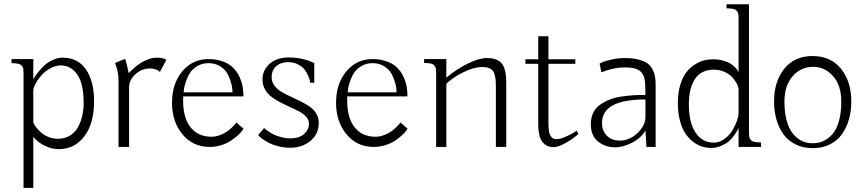

<svg xmlns="http://www.w3.org/2000/svg" viewBox="-20 -704 4138 920"><path d="M139.6 -420.9V-324.2Q141.6 -328.1 147.2 -336.9Q152.8 -345.7 166.5 -362.5Q180.2 -379.4 195.6 -393.1Q210.9 -406.7 233.9 -417.2Q256.8 -427.7 280.3 -427.7Q352.5 -427.7 391.6 -371.8Q430.7 -315.9 430.7 -218.8Q430.7 -110.8 383.5 -50Q336.4 10.7 261.7 10.7Q228.5 10.7 195.3 -5.1Q162.1 -21 139.6 -47.9V196.3H92.8V-353.5Q92.8 -366.7 91.8 -373Q90.8 -379.4 85.7 -387.2Q80.6 -395 68.4 -398.2Q56.2 -401.4 35.2 -401.4V-420.9ZM271.5 -390.6Q247.1 -390.6 221.9 -377Q196.8 -363.3 179.2 -343.8Q161.6 -324.2 150.6 -303.7Q139.6 -283.2 139.6 -268.6V-116.2L143.6 -108.4Q147.9 -100.1 157.5 -88.9Q167 -77.6 180.2 -66.4Q193.4 -55.2 213.9 -47.1Q234.4 -39.1 257.8 -39.1Q290.5 -39.1 315.2 -54.2Q339.8 -69.3 353.8 -95Q367.7 -120.6 374.3 -149.7Q380.9 -178.7 380.9 -210.9Q380.9 -304.7 349.6 -347.7Q318.4 -390.6 271.5 -390.6Z M547.9 0V-318.4Q547.9 -360.4 531.2 -402.3L579.1 -421.9Q586.4 -404.8 596.7 -353.5Q599.6 -356.9 605.5 -362.8Q611.3 -368.7 625.7 -380.9Q640.1 -393.1 655.3 -402.8Q670.4 -412.6 691.2 -420.2Q711.9 -427.7 730.5 -427.7Q762.7 -427.7 777.3 -417L746.1 -359.4L741.2 -363.3Q736.3 -367.7 724.9 -371.8Q713.4 -376 700.2 -376Q659.7 -376 629.2 -348.9Q598.6 -321.8 598.6 -284.2V0Z M979 -420.9Q1007.8 -420.9 1031.7 -414.6Q1055.7 -408.2 1072.3 -398.4Q1088.9 -388.7 1101.8 -374.5Q1114.7 -360.4 1122.3 -346.4Q1129.9 -332.5 1135.3 -316.4Q1140.6 -300.3 1142.6 -288.6Q1144.5 -276.9 1145.5 -264.6Q1146.5 -252.4 1146.2 -248.5Q1146 -244.6 1146 -242.2H857.9Q857.4 -231.9 857.4 -222.2Q857.4 -143.1 889.6 -98.6Q925.8 -48.8 993.7 -48.8Q1013.2 -48.8 1033 -56.2Q1052.7 -63.5 1065.9 -72.5Q1079.1 -81.5 1091.3 -93.3Q1103.5 -105 1107.2 -109.6Q1110.8 -114.3 1112.8 -117.2L1147 -86.9L1140.6 -78.1Q1134.3 -68.8 1120.4 -56.2Q1106.4 -43.5 1088.1 -30.8Q1069.8 -18.1 1042 -9Q1014.2 0 983.9 0Q904.3 0 854.2 -60.5Q804.2 -121.1 804.2 -210.9Q804.2 -303.7 853.5 -362.3Q902.8 -420.9 979 -420.9ZM859.9 -261.7H1094.2Q1094.2 -270.5 1092.5 -283.7Q1090.8 -296.9 1083.7 -318.6Q1076.7 -340.3 1065.2 -357.9Q1053.7 -375.5 1031.2 -388.4Q1008.8 -401.4 979 -401.4Q949.7 -401.4 927 -388.2Q904.3 -375 892.3 -357.7Q880.4 -340.3 872.6 -318.4Q864.7 -296.4 862.5 -283.7Q860.4 -271 859.9 -261.7Z M1217.3 -56.6 1245.6 -90.8Q1247.6 -88.9 1251.2 -85.4Q1254.9 -82 1267.6 -73.5Q1280.3 -64.9 1293.9 -58.3Q1307.6 -51.8 1328.9 -46.4Q1350.1 -41 1371.6 -41Q1414.1 -41 1437.3 -62.3Q1460.4 -83.5 1460.4 -111.3Q1460.4 -128.4 1448.2 -143.1Q1436 -157.7 1416.3 -168.5Q1396.5 -179.2 1372.8 -189.7Q1349.1 -200.2 1325.4 -212.4Q1301.8 -224.6 1282 -239.3Q1262.2 -253.9 1250 -275.4Q1237.8 -296.9 1237.8 -323.2Q1237.8 -367.2 1271.5 -397.9Q1305.2 -428.7 1365.7 -428.7Q1397.5 -428.7 1427.5 -421.9Q1457.5 -415 1471.7 -408.2L1485.8 -401.4V-307.6H1466.3Q1465.8 -311.5 1464.6 -318.1Q1463.4 -324.7 1456.3 -341.8Q1449.2 -358.9 1438.7 -371.8Q1428.2 -384.8 1407.5 -395.5Q1386.7 -406.2 1359.9 -406.2Q1325.7 -406.2 1303.7 -387Q1281.7 -367.7 1281.7 -334Q1281.7 -312.5 1294.2 -294.9Q1306.6 -277.3 1326.4 -265.4Q1346.2 -253.4 1370.4 -242.2Q1394.5 -231 1418.7 -219.2Q1442.9 -207.5 1462.6 -194.1Q1482.4 -180.7 1494.9 -160.4Q1507.3 -140.1 1507.3 -115.2Q1507.3 -62 1467.8 -29.1Q1428.2 3.9 1371.6 3.9Q1342.8 3.9 1316.2 -2.4Q1289.6 -8.8 1272.2 -17.6Q1254.9 -26.4 1241.9 -35.2Q1229 -43.9 1223.1 -50.3Z M1765.1 -420.9Q1793.9 -420.9 1817.9 -414.6Q1841.8 -408.2 1858.4 -398.4Q1875 -388.7 1887.9 -374.5Q1900.9 -360.4 1908.4 -346.4Q1916 -332.5 1921.4 -316.4Q1926.8 -300.3 1928.7 -288.6Q1930.7 -276.9 1931.6 -264.6Q1932.6 -252.4 1932.4 -248.5Q1932.1 -244.6 1932.1 -242.2H1644Q1643.6 -231.9 1643.6 -222.2Q1643.6 -143.1 1675.8 -98.6Q1711.9 -48.8 1779.8 -48.8Q1799.3 -48.8 1819.1 -56.2Q1838.9 -63.5 1852.1 -72.5Q1865.2 -81.5 1877.4 -93.3Q1889.6 -105 1893.3 -109.6Q1897 -114.3 1898.9 -117.2L1933.1 -86.9L1926.8 -78.1Q1920.4 -68.8 1906.5 -56.2Q1892.6 -43.5 1874.3 -30.8Q1856 -18.1 1828.1 -9Q1800.3 0 1770 0Q1690.4 0 1640.4 -60.5Q1590.3 -121.1 1590.3 -210.9Q1590.3 -303.7 1639.6 -362.3Q1689 -420.9 1765.1 -420.9ZM1646 -261.7H1880.4Q1880.4 -270.5 1878.7 -283.7Q1877 -296.9 1869.9 -318.6Q1862.8 -340.3 1851.3 -357.9Q1839.8 -375.5 1817.4 -388.4Q1794.9 -401.4 1765.1 -401.4Q1735.8 -401.4 1713.1 -388.2Q1690.4 -375 1678.5 -357.7Q1666.5 -340.3 1658.7 -318.4Q1650.9 -296.4 1648.7 -283.7Q1646.5 -271 1646 -261.7Z M2012.2 -420.9H2118.7V-332Q2169.4 -374 2222.7 -399.9Q2275.9 -425.8 2312 -425.8Q2363.8 -425.8 2384.8 -399.2Q2405.8 -372.6 2405.8 -308.6V0H2356V-295.9Q2356 -343.3 2342.8 -363Q2329.6 -382.8 2289.6 -382.8Q2251.5 -382.8 2200.9 -358.2Q2150.4 -333.5 2118.7 -302.7V0H2069.8V-354.5Q2069.8 -367.7 2068.8 -374Q2067.9 -380.4 2062.7 -388.2Q2057.6 -396 2045.4 -399.2Q2033.2 -402.3 2012.2 -402.3Z M2607.9 -530.3V-419.9H2736.8V-398.4H2607.9V-120.1Q2607.9 -107.9 2608.2 -100.1Q2608.4 -92.3 2609.6 -81.3Q2610.8 -70.3 2613.3 -63.7Q2615.7 -57.1 2619.9 -50.3Q2624 -43.5 2630.9 -40.3Q2637.7 -37.1 2647 -37.1Q2664.1 -37.1 2689.7 -48.6Q2715.3 -60.1 2726.3 -66.9Q2737.3 -73.7 2743.7 -78.1L2751.5 -61.5L2731.9 -45.9Q2711.9 -29.8 2682.1 -14.6Q2652.8 1 2633.3 1Q2559.1 1 2559.1 -106.4V-398.4H2497.6V-419.9H2559.1V-530.3Z M2975.1 -425.8Q3012.7 -425.8 3040 -418.5Q3067.4 -411.1 3082.8 -399.9Q3098.1 -388.7 3107.2 -370.6Q3116.2 -352.5 3118.9 -335.4Q3121.6 -318.4 3121.6 -294.9V0H3077.6L3072.8 -78.1Q3048.8 -39.6 3005.9 -18.8Q2962.9 2 2928.2 2Q2880.9 2 2845.9 -25.6Q2811 -53.2 2811 -109.4Q2811 -140.1 2822.8 -164.1Q2834.5 -188 2856 -202.6Q2877.4 -217.3 2901.9 -227.1Q2926.3 -236.8 2958.5 -241.5Q2990.7 -246.1 3016.4 -247.6Q3042 -249 3072.8 -249Q3072.8 -252.9 3071.8 -293Q3071.3 -314.5 3067.9 -328.6Q3064.5 -342.8 3054.7 -355.7Q3044.9 -368.7 3025.1 -374.8Q3005.4 -380.9 2975.1 -380.9Q2918.5 -380.9 2861.8 -357.4L2853 -399.4L2867.2 -406.2Q2881.3 -412.6 2911.9 -419.2Q2942.4 -425.8 2975.1 -425.8ZM3072.8 -144.5Q3072.8 -144.5 3072.8 -227.5Q2864.7 -227.5 2864.7 -115.2Q2864.7 -77.1 2887.9 -53.7Q2911.1 -30.3 2949.7 -30.3Q2997.1 -30.3 3034.9 -66.7Q3072.8 -103 3072.8 -144.5Z M3519 0V-91.3Q3516.1 -84.5 3513.4 -79.1Q3510.7 -73.7 3498.5 -56.2Q3486.3 -38.6 3472.9 -27.1Q3459.5 -15.6 3436.3 -5.4Q3413.1 4.9 3387.2 4.9Q3364.7 4.9 3343.3 -2Q3321.8 -8.8 3300.5 -25.1Q3279.3 -41.5 3263.4 -65.4Q3247.6 -89.4 3237.8 -126.7Q3228 -164.1 3228 -210Q3228 -256.3 3238.5 -293.5Q3249 -330.6 3265.9 -353.8Q3282.7 -377 3305.4 -392.3Q3328.1 -407.7 3350.8 -413.8Q3373.5 -419.9 3397 -419.9Q3423.3 -419.9 3445.8 -413.3Q3468.3 -406.7 3481 -398.7Q3493.7 -390.6 3503.4 -379.9Q3513.2 -369.1 3515.6 -365Q3518.1 -360.8 3519 -358.4V-616.2Q3519 -629.4 3518.1 -635.7Q3517.1 -642.1 3512 -649.9Q3506.8 -657.7 3494.6 -660.9Q3482.4 -664.1 3461.4 -664.1V-683.6H3568.8V-69.3Q3568.8 -56.2 3569.8 -49.8Q3570.8 -43.5 3575.9 -35.6Q3581.1 -27.8 3593.3 -24.7Q3605.5 -21.5 3626.5 -21.5V0ZM3400.9 -370.1Q3339.8 -370.1 3310.3 -325.7Q3280.8 -281.2 3280.8 -204.1Q3280.8 -116.2 3313 -68.4Q3345.2 -20.5 3399.9 -20.5Q3426.3 -20.5 3450 -37.1Q3473.6 -53.7 3488 -77.1Q3502.4 -100.6 3510.7 -123.8Q3519 -147 3519 -162.1V-275.4Q3519 -286.6 3511.2 -302Q3503.4 -317.4 3489.5 -333Q3475.6 -348.6 3451.9 -359.4Q3428.2 -370.1 3400.9 -370.1Z M3873.5 -435.5Q3960.4 -435.5 4009.8 -374.5Q4059.1 -313.5 4059.1 -217.8Q4059.1 -171.4 4047.6 -131.6Q4036.1 -91.8 4014.2 -60.8Q3992.2 -29.8 3956.3 -12Q3920.4 5.9 3874.5 5.9Q3828.1 5.9 3792 -12Q3755.9 -29.8 3733.9 -60.8Q3711.9 -91.8 3700.4 -131.6Q3689 -171.4 3689 -217.8Q3689 -313.5 3738 -374.5Q3787.1 -435.5 3873.5 -435.5ZM3874.5 -17.6Q3901.4 -17.6 3924.6 -27.8Q3947.8 -38.1 3967.8 -60.1Q3987.8 -82 3999.5 -122.3Q4011.2 -162.6 4011.2 -216.8Q4011.2 -294.4 3971.9 -339.1Q3932.6 -383.8 3875.5 -383.8Q3817.9 -383.8 3778.3 -339.1Q3738.8 -294.4 3738.8 -216.8Q3738.8 -172.9 3746.6 -138.2Q3754.4 -103.5 3767.3 -81.3Q3780.3 -59.1 3798.1 -44.4Q3815.9 -29.8 3834.7 -23.7Q3853.5 -17.6 3874.5 -17.6Z"/></svg>

Font: Buda
Style: light
Weight: 400
Version: Version 1.002